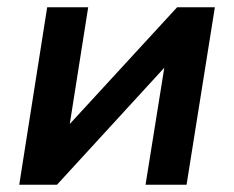

<svg xmlns="http://www.w3.org/2000/svg" viewBox="-20 -509 644 529"><path d="M33 0 110 -489H223L166 -128H136L468 -489H572L494 0H381L439 -362H469L137 0Z"/></svg>

Font: Nunito Sans 12pt
Style: Bold Italic
Weight: 700
Italic angle: -9°
Designer: Vernon Adams
Foundry: Vernon Adams
Version: Version 3.101;gftools[0.9.27]